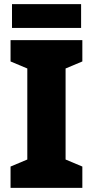

<svg xmlns="http://www.w3.org/2000/svg" viewBox="-20 -908 448 928"><path d="M372 -888H38V-773H372ZM378 0V-103L297 -137V-577L378 -611V-714H31V-611L112 -577V-137L31 -103V0Z"/></svg>

Font: Noto Sans Telugu SemiCondensed Black
Style: Regular
Weight: 900
Width: 4
Designer: Jelle Bosma - Monotype Design Team
Foundry: Monotype Imaging Inc.
Version: Version 2.005